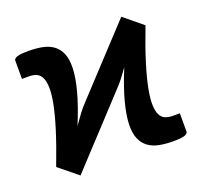

<svg xmlns="http://www.w3.org/2000/svg" viewBox="-98 -634 793 754"><g transform="rotate(-20 298.0 -256.5)"><path d="M558 -458Q527 -377.5 509 -318.8Q491 -260 483.2 -218.8Q475.5 -177.5 476.8 -151.8Q478 -126 485.8 -111.8Q493.5 -97.5 507 -92.2Q520.5 -87 537 -87H566.5V-10.5Q566.5 -2 552.8 2.8Q539 7.5 505 7.5Q474 7.5 447.8 2.5Q421.5 -2.5 402.8 -16Q384 -29.5 373.5 -53.2Q363 -77 364.2 -115Q365.5 -153 379.5 -206.2Q393.5 -259.5 423.5 -332.5Q408.5 -310.5 393.8 -291.8Q379 -273 367 -261L116.5 9L38 -55Q68.5 -135 86.8 -193.8Q105 -252.5 112.8 -293.8Q120.5 -335 119.2 -360.8Q118 -386.5 110.2 -401Q102.5 -415.5 89.2 -420.8Q76 -426 59.5 -426H30V-502.5Q30 -511 43.8 -515.8Q57.5 -520.5 91.5 -520.5Q122 -520.5 148.2 -515.5Q174.5 -510.5 193.5 -496.8Q212.5 -483 222.8 -459Q233 -435 231.8 -396.8Q230.5 -358.5 216.2 -304.8Q202 -251 172 -178Q187.5 -200.5 202 -219.8Q216.5 -239 229 -252L480 -522ZM423.5 -333V-332.5Z"/></g></svg>

Font: Lato
Style: Bold
Weight: 700
Designer: Lukasz Dziedzic
Foundry: tyPoland Lukasz Dziedzic
Version: Version 2.007; 2014-02-27